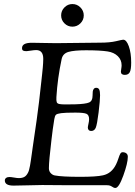

<svg xmlns="http://www.w3.org/2000/svg" viewBox="-20 -914 668 949"><path d="M298.6 -798.6Q282.2 -814.9 282.2 -837.9Q282.2 -860.8 298.6 -877.4Q314.9 -894 337.9 -894Q360.8 -894 377.4 -877.4Q394 -860.8 394 -837.9Q394 -814.9 377.4 -798.6Q360.8 -782.2 337.9 -782.2Q314.9 -782.2 298.6 -798.6ZM188.5 0.5Q167 0.5 117.4 2Q67.9 3.4 46.9 3.4Q3.9 3.4 3.9 -22Q3.9 -29.8 10 -34.4Q16.1 -39.1 26.4 -39.1Q34.2 -39.1 49.6 -36.4Q64.9 -33.7 72.3 -33.7Q88.9 -33.7 99.4 -39.1Q109.9 -44.4 117.7 -59.1Q121.1 -64.9 123.5 -73.5Q126 -82 128.4 -95.5Q130.9 -108.9 132.3 -119.6Q133.8 -130.4 137 -152.6Q140.1 -174.8 142.1 -189Q165 -341.8 172.9 -410.2Q175.3 -432.1 179 -464.4Q182.6 -496.6 184.3 -511.5Q186 -526.4 188.2 -547.1Q190.4 -567.9 191.4 -578.9Q192.4 -589.8 193.1 -601.8Q193.8 -613.8 193.8 -623Q193.8 -666.5 158.7 -666.5Q149.4 -666.5 132.3 -663.8Q115.2 -661.1 111.3 -661.1Q100.1 -661.1 94.5 -663.8Q88.9 -666.5 88.9 -676.3Q88.9 -702.6 137.2 -702.6Q152.3 -702.6 190.9 -701.7Q229.5 -700.7 256.8 -700.7Q287.6 -700.7 366.2 -701.9Q444.8 -703.1 474.6 -703.1Q522.5 -703.1 553.5 -710.4Q584.5 -717.8 588.9 -717.8Q605 -717.8 616.7 -685.3Q628.4 -652.8 628.4 -604.5Q628.4 -569.8 621.3 -556.9Q614.3 -543.9 596.7 -543.9Q577.6 -543.9 577.6 -560.1Q577.6 -563.5 579.3 -573.7Q581.1 -584 581.1 -591.3Q581.1 -618.2 562.3 -636.5Q543.5 -654.8 512.2 -659.7Q475.1 -665.5 405.3 -665.5Q346.7 -665.5 318.6 -657.5Q290.5 -649.4 284.7 -622.1Q264.2 -525.9 258.8 -434.1Q257.8 -416 260.5 -408.9Q263.2 -401.9 273.4 -399.9Q289.1 -396.5 351.1 -398.4Q403.3 -399.9 420.4 -407.5Q437.5 -415 437.5 -440.9Q437.5 -454.6 438.5 -461.9Q439.5 -469.2 443.6 -474.6Q447.8 -480 455.6 -480Q466.3 -480 470.5 -471.2Q474.6 -462.4 474.6 -442.9Q474.6 -419.4 467.3 -357.9Q460 -299.3 453.4 -283Q446.8 -266.6 430.2 -266.6Q422.9 -266.6 418.5 -271.2Q414.1 -275.9 414.1 -283.2Q414.1 -288.1 417.2 -301.8Q420.4 -315.4 420.4 -324.7Q420.4 -346.2 406.7 -351.8Q393.1 -357.4 352.5 -357.4Q302.2 -357.4 282.2 -354.7Q262.2 -352.1 256.6 -346.7Q251 -341.3 248.5 -325.7Q240.2 -275.4 234.4 -223.1Q221.7 -117.7 221.7 -82.5Q221.7 -67.9 230.7 -58.3Q239.7 -48.8 250.5 -46.9Q285.6 -40 376 -40Q456.1 -40 488.8 -47.4Q531.7 -56.6 553.7 -101.6Q559.6 -113.3 565.2 -130.6Q570.8 -147.9 575 -154.8Q579.1 -161.6 585.9 -161.6Q597.7 -161.6 604.7 -155.8Q611.8 -149.9 611.8 -139.2Q611.8 -107.9 589.6 -46.4Q567.4 15.1 550.3 15.1Q542.5 15.1 533.2 8.3Q523.9 1.5 508.3 1.5H321.8Q299.8 1.5 254.6 1Q209.5 0.5 188.5 0.5Z"/></svg>

Font: Cooper*
Style: Italic
Weight: 400
Italic angle: -7°
Designer: Owen Earl
Foundry: indestructible type*
Version: Version 0.001